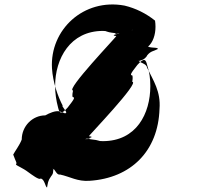

<svg xmlns="http://www.w3.org/2000/svg" viewBox="-20 -797 917 857"><path d="M107 -28C121 -18 155 8 161 0C179 1 182 38 190 40C194 20 193 11 208 -10C221 -26 215 -29 219 -45C225 -53 210 -36 216 -44C225 -44 232 -14 248 -18C294 -8 326 14 380 10C564 -2 686 -122 692 -311C698 -389 665 -436 636 -496C634 -514 601 -517 598 -527C604 -535 592 -516 598 -524C613 -530 621 -528 635 -546C641 -554 631 -542 637 -550C653 -570 666 -568 684 -578V-581C677 -587 638 -580 631 -598C637 -606 594 -614 600 -622C594 -639 568 -645 573 -664C579 -672 564 -656 570 -664C578 -660 558 -620 554 -616C550 -612 538 -590 570 -574C650 -556 683 -632 672 -705C632 -737 586 -760 536 -772C353 -806 202 -664 212 -492C216 -430 238 -367 260 -325C253 -326 273 -305 276 -295C270 -287 270 -293 245 -300C227 -304 200 -292 182 -282C125 -282 77 -234 77 -174C67 -148 46 -121 39 -107C51 -73 57 -71 51 -63C56 -56 81 -48 107 -28ZM226 -413C226 -536 294 -659 439 -659C464 -659 442 -655 495 -649C505 -647 475 -644 515 -646C519 -646 478 -648 514 -648C514 -647 467 -640 499 -636C503 -636 270 -393 306 -393C304 -385 302 -372 304 -364C314 -362 316 -360 282 -317C250 -281 245 -294 239 -318C231 -348 226 -381 226 -413ZM651 -413C651 -290 589 -167 439 -167C412 -167 435 -170 380 -176C370 -178 402 -181 360 -179C356 -179 399 -176 361 -176C361 -178 411 -185 377 -189C373 -189 608 -432 570 -432C572 -440 573 -452 571 -460C561 -462 559 -464 593 -507C625 -543 631 -530 637 -506C647 -476 651 -445 651 -413Z"/></svg>

Font: Hussar Przerywany
Style: Regular
Weight: 400
Foundry: Cannot Into Space Fonts
Version: Version 0.982